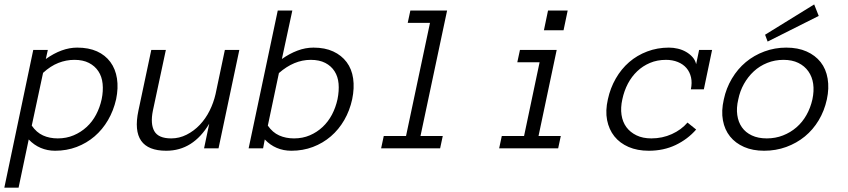

<svg xmlns="http://www.w3.org/2000/svg" viewBox="-82 -686 3923 888"><path d="M455.1 -227.1Q442.9 -173.8 417.5 -130.4Q392.1 -86.9 355.5 -55.4Q318.8 -23.9 272.5 -6.3Q226.1 11.2 172.9 11.2Q137.2 11.2 106.2 -2Q75.2 -15.1 50.8 -41L3.9 182.1H-62L71.8 -455.1H139.2L129.9 -413.1Q204.1 -465.8 274.9 -465.8Q328.1 -465.8 366.5 -448.5Q404.8 -431.2 428.5 -399.2Q452.1 -367.2 459 -323Q465.8 -278.8 455.1 -227.1ZM388.2 -227.1Q396 -265.1 392.6 -298.6Q389.2 -332 373 -356.4Q356.9 -380.9 329.3 -395Q301.8 -409.2 262.2 -409.2Q224.1 -409.2 188 -395Q151.9 -380.9 117.2 -349.1L64.9 -105Q86.9 -73.2 116.9 -59.6Q147 -45.9 185.1 -45.9Q225.1 -45.9 258.5 -60.1Q292 -74.2 318.6 -98.6Q345.2 -123 362.5 -156Q379.9 -189 388.2 -227.1Z M617.7 -455.1H685.1L625 -173.8Q612.8 -112.8 631.8 -79.3Q650.9 -45.9 710 -45.9Q747.1 -45.9 781 -63Q814.9 -80.1 842 -108.6Q869.1 -137.2 887.5 -174.1Q905.8 -210.9 915 -251L958 -455.1H1024.9L928.7 0H861.8L885.7 -113.8Q811 11.2 687 11.2Q519 11.2 558.1 -173.8Z M1546.9 -227.1Q1535.6 -174.8 1510.3 -130.9Q1484.9 -86.9 1448.2 -55.4Q1411.6 -23.9 1365.2 -6.3Q1318.8 11.2 1265.6 11.2Q1229 11.2 1198 -2Q1167 -15.1 1142.6 -41L1134.8 0H1067.9L1202.6 -637.2H1270L1221.7 -413.1Q1256.8 -438 1293.7 -451.9Q1330.6 -465.8 1367.7 -465.8Q1420.9 -465.8 1459.2 -448Q1497.6 -430.2 1521.2 -398.7Q1544.9 -367.2 1551.3 -323Q1557.6 -278.8 1546.9 -227.1ZM1479 -227.1Q1486.8 -266.1 1483.9 -299.1Q1481 -332 1465.3 -356.4Q1449.7 -380.9 1422.4 -395Q1395 -409.2 1355 -409.2Q1277.8 -409.2 1208 -348.1L1156.7 -105Q1178.7 -73.2 1209.2 -59.6Q1239.7 -45.9 1277.8 -45.9Q1317.9 -45.9 1350.8 -60.1Q1383.8 -74.2 1409.9 -98.6Q1436 -123 1453.4 -156Q1470.7 -189 1479 -227.1Z M1953.6 0H1680.7L1692.9 -57.1H1795.9L1906.7 -580.1H1803.7L1815.9 -637.2H1985.8L1862.8 -57.1H1965.8Z M2524.4 -545.9H2433.6L2452.6 -637.2H2543.5ZM2499.5 0H2226.6L2238.8 -57.1H2341.8L2413.6 -397.9H2310.5L2322.8 -455.1H2492.7L2408.7 -57.1H2511.7Z M3137.7 -86.9Q3098.6 -42 3043 -15.4Q2987.3 11.2 2918.5 11.2Q2865.7 11.2 2825.2 -6.3Q2784.7 -23.9 2759.5 -55.4Q2734.4 -86.9 2725.8 -130.4Q2717.3 -173.8 2729.5 -227.1Q2740.7 -278.8 2766.1 -323Q2791.5 -367.2 2827.9 -398.7Q2864.3 -430.2 2911.4 -448Q2958.5 -465.8 3011.7 -465.8Q3032.7 -465.8 3053.2 -460.9Q3073.7 -456.1 3091.1 -446Q3108.4 -436 3120.8 -422.1Q3133.3 -408.2 3137.7 -389.2L3151.4 -455.1H3211.4L3173.3 -272.9H3113.3Q3119.6 -303.2 3114 -328.1Q3108.4 -353 3093 -371.1Q3077.6 -389.2 3053 -399.2Q3028.3 -409.2 2998.5 -409.2Q2957.5 -409.2 2924.1 -395Q2890.6 -380.9 2865 -356.4Q2839.4 -332 2822 -299.1Q2804.7 -266.1 2796.4 -227.1Q2787.6 -188 2792.5 -155Q2797.4 -122.1 2814.9 -98.1Q2832.5 -74.2 2861.6 -60.1Q2890.6 -45.9 2930.7 -45.9Q2981.4 -45.9 3025.4 -65.9Q3069.3 -85.9 3097.7 -119.1Z M3742.2 -226.1Q3730.5 -172.9 3704.3 -129.4Q3678.2 -85.9 3640.4 -54.9Q3602.5 -23.9 3554.4 -6.3Q3506.3 11.2 3452.1 11.2Q3399.4 11.2 3359.4 -6.3Q3319.3 -23.9 3294.4 -54.9Q3269.5 -85.9 3261.5 -129.4Q3253.4 -172.9 3265.6 -226.1Q3276.4 -277.8 3303 -322.5Q3329.6 -367.2 3367.4 -398.7Q3405.3 -430.2 3453.4 -448Q3501.5 -465.8 3554.2 -465.8Q3608.4 -465.8 3648.4 -448Q3688.5 -430.2 3713.4 -398.7Q3738.3 -367.2 3745.8 -322.5Q3753.4 -277.8 3742.2 -226.1ZM3675.3 -226.1Q3683.6 -265.1 3679 -298.1Q3674.3 -331.1 3656.7 -356Q3639.2 -380.9 3610.4 -395Q3581.5 -409.2 3541.5 -409.2Q3501.5 -409.2 3466.3 -395Q3431.2 -380.9 3404.3 -356Q3377.4 -331.1 3358.9 -298.1Q3340.3 -265.1 3332.5 -226.1Q3323.2 -187 3327.9 -154.1Q3332.5 -121.1 3349.4 -97.2Q3366.2 -73.2 3395.3 -59.6Q3424.3 -45.9 3464.4 -45.9Q3504.4 -45.9 3539.3 -59.6Q3574.2 -73.2 3601.8 -97.2Q3629.4 -121.1 3647.9 -154.1Q3666.5 -187 3675.3 -226.1ZM3704.6 -612.3 3468.3 -493.7 3456.5 -525.4 3683.6 -665.5Z"/></svg>

Font: Anonymous Pro
Style: Italic
Weight: 400
Italic angle: -12°
Monospace: yes
Designer: Mark Simonson
Version: Version 1.003